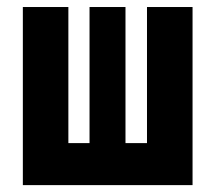

<svg xmlns="http://www.w3.org/2000/svg" viewBox="-20 -538 626 558"><path d="M46.4 0H539.6V-517.6H407.2V-122.1H344.7V-517.6H240.2V-122.1H178.7V-517.6H46.4Z"/></svg>

Font: Cascadia Mono NF
Style: Bold
Weight: 700
Monospace: yes
Designer: Aaron Bell
Foundry: Saja Typeworks
Version: Version 2404.023